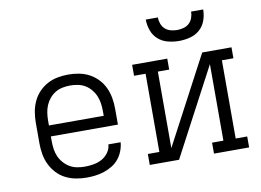

<svg xmlns="http://www.w3.org/2000/svg" viewBox="-80 -872 1360 1001"><g transform="rotate(-10 600.0 -371.0)"><path d="M302 8Q273 8 244.5 2.5Q216 -3 190.5 -16Q165 -29 145 -50.5Q125 -72 112.5 -98Q100 -124 95 -152.5Q90 -181 90 -210V-320Q90 -349 95 -377.5Q100 -406 112 -432Q124 -458 144 -479Q164 -500 189 -513.5Q214 -527 242.5 -532.5Q271 -538 300 -538Q329 -538 357.5 -532.5Q386 -527 411 -513.5Q436 -500 456 -479Q476 -458 488 -432Q500 -406 505 -377.5Q510 -349 510 -320V-236H155V-210Q155 -189 158 -168.5Q161 -148 169 -129.5Q177 -111 191 -95Q205 -79 222.5 -68.5Q240 -58 260.5 -54Q281 -50 302 -50Q325 -50 348.5 -54Q372 -58 392.5 -69Q413 -80 427.5 -100Q442 -120 443 -143H508Q506 -120 497.5 -97.5Q489 -75 474 -56.5Q459 -38 438.5 -25.5Q418 -13 395.5 -5.5Q373 2 349.5 5Q326 8 302 8ZM155 -294H445V-320Q445 -340 442 -360.5Q439 -381 431 -400Q423 -419 409.5 -435Q396 -451 378.5 -461.5Q361 -472 340.5 -476Q320 -480 300 -480Q280 -480 259.5 -476Q239 -472 221.5 -461.5Q204 -451 190.5 -435Q177 -419 169 -400Q161 -381 158 -360.5Q155 -340 155 -320Z M637 0V-58H698V-472H637V-530H823V-472H763V-67L1008 -530H1163V-472H1102V-58H1163V0H977V-58H1037V-463L792 0ZM900 -610Q871 -610 841.5 -617.5Q812 -625 790 -644.5Q768 -664 758 -692.5Q748 -721 748 -750H812Q812 -733 818 -716.5Q824 -700 836.5 -688.5Q849 -677 866 -672.5Q883 -668 900 -668Q917 -668 934 -672.5Q951 -677 963.5 -688.5Q976 -700 982 -716.5Q988 -733 988 -750H1052Q1052 -721 1042 -692.5Q1032 -664 1010 -644.5Q988 -625 958.5 -617.5Q929 -610 900 -610Z"/></g></svg>

Font: Iosevka Slab Light Extended
Style: Regular
Weight: 300
Width: 7
Monospace: yes
Designer: Belleve Invis
Foundry: Belleve Invis
Version: Version 11.1.0; ttfautohint (v1.8.3)